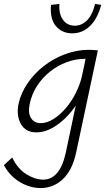

<svg xmlns="http://www.w3.org/2000/svg" viewBox="-66 -670 550 979"><path d="M141 289Q107 289 71.5 276Q36 263 5 236.5Q-26 210 -46 172L-4 133Q25 192 69.5 219Q114 246 154 246Q197 246 226 211Q255 176 270 106L336 -207L383 -277Q371 -222 344.5 -172Q318 -122 281 -82Q244 -42 202.5 -18.5Q161 5 120 5Q65 5 41 -37Q17 -79 28 -138Q40 -195 75 -246Q110 -297 159.5 -335Q209 -373 268 -394.5Q327 -416 386 -416Q402 -416 413 -415Q424 -414 433 -413L322 109Q312 155 294.5 189Q277 223 253 245Q229 267 200.5 278Q172 289 141 289ZM141 -42Q173 -42 206.5 -63Q240 -84 269.5 -118.5Q299 -153 320 -195Q341 -237 351 -278L375 -391L401 -368Q393 -369 385.5 -369.5Q378 -370 367 -370Q320 -370 274 -353Q228 -336 188.5 -304.5Q149 -273 122 -230.5Q95 -188 85 -138Q76 -93 92.5 -67.5Q109 -42 141 -42ZM302 -500Q251 -500 219.5 -536.5Q188 -573 194 -645L237 -650Q233 -601 254.5 -570Q276 -539 316 -539Q349 -539 376.5 -565Q404 -591 419 -650L450 -645Q431 -574 392.5 -537Q354 -500 302 -500Z"/></svg>

Font: Ysabeau Infant Light
Style: Italic
Weight: 300
Italic angle: -12°
Designer: Christian Thalmann (Catharsis Fonts)
Version: Version 2.001;gftools[0.9.30]; featfreeze: ss01,ss02,lnum